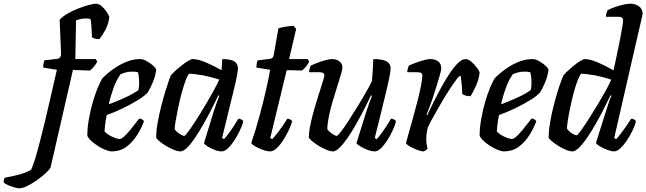

<svg xmlns="http://www.w3.org/2000/svg" viewBox="-192 -820 3501 1040"><path d="M-88 200Q-97 200 -114.5 195Q-132 190 -149 182.5Q-166 175 -172 168Q-172 149 -165 142Q-132 137 -92 126.5Q-52 116 -24 100Q-14 81 -1 38Q12 -5 26 -60Q40 -115 53 -168Q70 -241 85 -306Q100 -371 116 -442L42 -454Q42 -467 44 -477.5Q46 -488 48 -493L117 -501Q128 -503 132 -507.5Q136 -512 139 -524L131 -713Q146 -730 173.5 -746Q201 -762 232 -774Q263 -786 289 -793Q315 -800 327 -800Q344 -800 360.5 -785Q377 -770 388 -752.5Q399 -735 400 -726Q395 -689 379 -658.5Q363 -628 346 -608Q330 -608 320 -611.5Q310 -615 306 -619Q306 -626 305 -645.5Q304 -665 302.5 -685.5Q301 -706 298 -717Q287 -720 271 -720Q258 -720 245 -717Q232 -714 220 -710L216 -500H326L335 -487Q328 -472 316 -458Q304 -444 295 -438L203 -441L82 87Q76 99 56 117.5Q36 136 9.5 155Q-17 174 -43.5 187Q-70 200 -88 200Z M412 0Q397 0 370.5 -12Q344 -24 318 -43.5Q292 -63 281 -84Q281 -128 289.5 -175.5Q298 -223 310.5 -266.5Q323 -310 337 -343.5Q351 -377 361 -394Q371 -405 391 -422.5Q411 -440 439.5 -458Q468 -476 500.5 -488Q533 -500 568 -500Q583 -500 603 -489Q623 -478 638 -464Q653 -450 654 -441Q650 -408 635.5 -373.5Q621 -339 608 -319Q591 -300 554.5 -277.5Q518 -255 473.5 -233.5Q429 -212 386 -197Q380 -168 377.5 -146Q375 -124 374 -110Q380 -100 396 -90Q412 -80 429 -73.5Q446 -67 456 -67Q466 -67 482 -82Q498 -97 515 -118Q532 -139 545 -156Q558 -173 562 -178Q571 -178 578.5 -173Q586 -168 588 -163Q576 -130 553 -92Q530 -54 495.5 -27Q461 0 412 0ZM397 -255Q444 -272 488 -292.5Q532 -313 558 -332Q559 -338 560.5 -349Q562 -360 562 -368Q562 -402 556 -428Q547 -431 539 -431.5Q531 -432 522 -432Q493 -432 461 -418Q438 -386 422.5 -342.5Q407 -299 397 -255Z M785 0Q770 0 748.5 -9Q727 -18 705.5 -31Q684 -44 669.5 -56.5Q655 -69 654 -75Q654 -112 662 -156Q670 -200 681 -243.5Q692 -287 703.5 -324.5Q715 -362 723.5 -386Q732 -410 735 -414Q741 -421 756 -435Q771 -449 790 -464Q809 -479 826 -489.5Q843 -500 852 -500Q881 -500 924 -481.5Q967 -463 1008 -440L1012 -500Q1057 -500 1077 -487.5Q1097 -475 1097 -449Q1097 -426 1073 -327Q1049 -228 1011 -73L1021 -66Q1031 -76 1045.5 -95.5Q1060 -115 1074.5 -137.5Q1089 -160 1099 -177Q1108 -177 1116 -172.5Q1124 -168 1126 -163Q1121 -142 1108 -114.5Q1095 -87 1078 -60.5Q1061 -34 1043 -17Q1025 0 1009 0Q991 0 969.5 -8.5Q948 -17 931.5 -27.5Q915 -38 913 -45L966 -218Q975 -245 983.5 -268.5Q992 -292 996 -301L991 -304Q975 -270 954 -229Q933 -188 910 -147.5Q887 -107 864.5 -73.5Q842 -40 821.5 -20Q801 0 785 0ZM806 -84Q811 -84 828.5 -108Q846 -132 870.5 -170Q895 -208 920 -250Q945 -292 965.5 -329.5Q986 -367 996 -389Q950 -404 906.5 -412Q863 -420 833 -421Q822 -409 811.5 -379Q801 -349 790.5 -310Q780 -271 772 -232Q764 -193 759 -162.5Q754 -132 754 -119Q763 -107 780 -95.5Q797 -84 806 -84Z M1272 0Q1254 0 1231 -8.5Q1208 -17 1190 -27.5Q1172 -38 1169 -45Q1196 -125 1216.5 -202Q1237 -279 1251 -341.5Q1265 -404 1271 -442L1197 -454Q1197 -467 1199 -477.5Q1201 -488 1203 -493L1269 -501Q1280 -503 1284.5 -507.5Q1289 -512 1291 -524L1316 -666Q1328 -671 1352 -675Q1376 -679 1398 -680L1412 -663L1374 -500H1474L1483 -487Q1477 -472 1464.5 -458Q1452 -444 1443 -438L1361 -440L1272 -73L1282 -66Q1292 -76 1307.5 -95.5Q1323 -115 1338.5 -137.5Q1354 -160 1364 -177Q1373 -177 1380.5 -172.5Q1388 -168 1391 -163Q1385 -142 1372 -114.5Q1359 -87 1342 -60.5Q1325 -34 1306.5 -17Q1288 0 1272 0Z M1612 0Q1597 0 1575.5 -9Q1554 -18 1533 -31Q1512 -44 1497.5 -56.5Q1483 -69 1481 -75Q1481 -105 1489.5 -145.5Q1498 -186 1510.5 -229.5Q1523 -273 1535.5 -312Q1548 -351 1556.5 -378Q1565 -405 1565 -412Q1565 -429 1538 -429H1482Q1482 -438 1485 -448Q1488 -458 1490 -464Q1504 -471 1526.5 -479.5Q1549 -488 1571 -494Q1593 -500 1607 -500Q1630 -500 1646.5 -487.5Q1663 -475 1663 -454Q1663 -444 1654.5 -416Q1646 -388 1634 -350Q1622 -312 1609.5 -269.5Q1597 -227 1589 -188Q1581 -149 1581 -119Q1590 -107 1607 -95.5Q1624 -84 1632 -84Q1637 -84 1654.5 -106.5Q1672 -129 1695 -164.5Q1718 -200 1743 -240.5Q1768 -281 1789 -318Q1810 -355 1822 -379Q1825 -404 1827 -439Q1829 -474 1830 -500Q1880 -500 1902 -487.5Q1924 -475 1924 -449Q1924 -426 1900.5 -327Q1877 -228 1838 -73L1848 -66Q1858 -76 1872.5 -95.5Q1887 -115 1901.5 -137.5Q1916 -160 1926 -177Q1935 -177 1943 -172.5Q1951 -168 1953 -163Q1948 -142 1935.5 -114.5Q1923 -87 1906 -60.5Q1889 -34 1871.5 -17Q1854 0 1838 0Q1820 0 1798 -8.5Q1776 -17 1759 -27.5Q1742 -38 1739 -45L1793 -218Q1802 -245 1810.5 -268.5Q1819 -292 1823 -301L1818 -304Q1802 -270 1781 -229Q1760 -188 1737 -147.5Q1714 -107 1691 -73.5Q1668 -40 1647.5 -20Q1627 0 1612 0Z M2102 0Q2089 0 2067 -8.5Q2045 -17 2027 -27.5Q2009 -38 2007 -45Q2012 -64 2022.5 -101Q2033 -138 2046 -185Q2059 -232 2071 -279Q2078 -307 2084 -334.5Q2090 -362 2093 -382.5Q2096 -403 2096 -409Q2096 -419 2090 -424Q2084 -429 2067 -429H2014Q2014 -438 2017 -448Q2020 -458 2022 -464Q2036 -471 2058.5 -479.5Q2081 -488 2103 -494Q2125 -500 2138 -500Q2165 -500 2181.5 -487.5Q2198 -475 2198 -449Q2198 -440 2191 -415Q2184 -390 2174 -357.5Q2164 -325 2153 -292Q2142 -259 2132.5 -234Q2123 -209 2118 -199L2122 -196Q2138 -230 2158.5 -271Q2179 -312 2201.5 -352.5Q2224 -393 2246.5 -426.5Q2269 -460 2290.5 -480Q2312 -500 2329 -500Q2345 -500 2362 -485Q2379 -470 2392 -452.5Q2405 -435 2406 -426Q2401 -387 2386 -354.5Q2371 -322 2357 -299Q2339 -299 2328 -303Q2317 -307 2312 -310Q2312 -323 2310.5 -343Q2309 -363 2307 -381.5Q2305 -400 2303 -410Q2296 -410 2280.5 -389.5Q2265 -369 2244 -337Q2223 -305 2201 -267.5Q2179 -230 2159 -194Q2139 -158 2126 -131Q2122 -117 2119.5 -101Q2117 -85 2117 -66Q2117 -40 2124 -15Q2117 -5 2102 0Z M2537 0Q2522 0 2495.5 -12Q2469 -24 2443 -43.5Q2417 -63 2406 -84Q2406 -128 2414.5 -175.5Q2423 -223 2435.5 -266.5Q2448 -310 2462 -343.5Q2476 -377 2486 -394Q2496 -405 2516 -422.5Q2536 -440 2564.5 -458Q2593 -476 2625.5 -488Q2658 -500 2693 -500Q2708 -500 2728 -489Q2748 -478 2763 -464Q2778 -450 2779 -441Q2775 -408 2760.5 -373.5Q2746 -339 2733 -319Q2716 -300 2679.5 -277.5Q2643 -255 2598.5 -233.5Q2554 -212 2511 -197Q2505 -168 2502.5 -146Q2500 -124 2499 -110Q2505 -100 2521 -90Q2537 -80 2554 -73.5Q2571 -67 2581 -67Q2591 -67 2607 -82Q2623 -97 2640 -118Q2657 -139 2670 -156Q2683 -173 2687 -178Q2696 -178 2703.5 -173Q2711 -168 2713 -163Q2701 -130 2678 -92Q2655 -54 2620.5 -27Q2586 0 2537 0ZM2522 -255Q2569 -272 2613 -292.5Q2657 -313 2683 -332Q2684 -338 2685.5 -349Q2687 -360 2687 -368Q2687 -402 2681 -428Q2672 -431 2664 -431.5Q2656 -432 2647 -432Q2618 -432 2586 -418Q2563 -386 2547.5 -342.5Q2532 -299 2522 -255Z M2909 0Q2894 0 2872.5 -9Q2851 -18 2830.5 -31Q2810 -44 2795.5 -56.5Q2781 -69 2780 -75Q2780 -112 2787.5 -156Q2795 -200 2806 -243.5Q2817 -287 2828.5 -324.5Q2840 -362 2849.5 -386Q2859 -410 2862 -414Q2867 -421 2882 -435Q2897 -449 2915.5 -464Q2934 -479 2950.5 -489.5Q2967 -500 2976 -500Q3004 -500 3047 -481.5Q3090 -463 3131 -439Q3134 -450 3140 -478.5Q3146 -507 3153.5 -543Q3161 -579 3168 -614.5Q3175 -650 3179 -675.5Q3183 -701 3183 -709Q3183 -729 3160 -729H3090Q3090 -738 3093 -748Q3096 -758 3098 -764Q3110 -771 3133 -779.5Q3156 -788 3180.5 -794Q3205 -800 3222 -800Q3250 -800 3269.5 -785.5Q3289 -771 3289 -745Q3289 -742 3285 -726Q3281 -710 3275 -683L3135 -73L3145 -66Q3155 -76 3170.5 -96Q3186 -116 3201.5 -138.5Q3217 -161 3227 -177Q3236 -177 3243.5 -172.5Q3251 -168 3253 -163Q3248 -142 3235 -114.5Q3222 -87 3204.5 -60.5Q3187 -34 3168.5 -17Q3150 0 3134 0Q3120 0 3097.5 -8.5Q3075 -17 3056.5 -28Q3038 -39 3036 -46L3095 -233Q3103 -257 3109.5 -276Q3116 -295 3120 -301L3115 -304Q3099 -270 3078 -229Q3057 -188 3034 -147.5Q3011 -107 2988 -73.5Q2965 -40 2944.5 -20Q2924 0 2909 0ZM2931 -87Q2936 -87 2953.5 -111Q2971 -135 2995 -172.5Q3019 -210 3044 -251.5Q3069 -293 3089.5 -330Q3110 -367 3119 -389Q3073 -404 3029.5 -412Q2986 -420 2956 -421Q2946 -409 2935 -379.5Q2924 -350 2914 -311.5Q2904 -273 2896 -234.5Q2888 -196 2883.5 -166Q2879 -136 2879 -124Q2886 -111 2904 -99Q2922 -87 2931 -87Z"/></svg>

Font: Texturina 72pt 72pt SemiBold
Style: Italic
Weight: 600
Italic angle: -11°
Designer: Guillermo Torres Carreño
Foundry: Omnibus-Type
Version: Version 1.002; ttfautohint (v1.8.3)